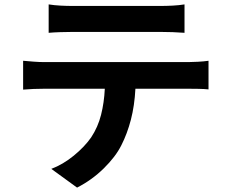

<svg xmlns="http://www.w3.org/2000/svg" viewBox="-20 -787 1040 872"><path d="M201 -767Q226 -763 254.5 -761.5Q283 -760 308 -760Q327 -760 368 -760Q409 -760 460 -760Q511 -760 562 -760Q613 -760 653 -760Q693 -760 710 -760Q736 -760 764.5 -761.5Q793 -763 818 -767V-638Q793 -640 764.5 -641Q736 -642 710 -642Q693 -642 653 -642Q613 -642 562 -642Q511 -642 460 -642Q409 -642 368.5 -642Q328 -642 309 -642Q283 -642 253.5 -641Q224 -640 201 -638ZM85 -511Q108 -509 133 -507Q158 -505 181 -505Q194 -505 233 -505Q272 -505 327 -505Q382 -505 445.5 -505Q509 -505 572.5 -505Q636 -505 691 -505Q746 -505 784.5 -505Q823 -505 836 -505Q852 -505 879.5 -506.5Q907 -508 927 -511V-381Q908 -383 882.5 -383.5Q857 -384 836 -384H595Q591 -307 574.5 -243.5Q558 -180 531 -127Q505 -75 451 -22Q397 31 330 65L213 -20Q266 -40 315 -80Q364 -120 394 -163Q425 -210 439 -265.5Q453 -321 456 -384H181Q159 -384 132.5 -383Q106 -382 85 -380Z"/></svg>

Font: Source Han Sans
Style: Bold
Weight: 700
Designer: Ryoko NISHIZUKA Ë•øÂ°öÊ∂ºÂ≠ê (kana, bopomofo & ideographs); Paul D. Hunt (Latin, Greek & Cyrillic); Sandoll Communicatio
Foundry: Adobe
Version: Version 2.004;hotconv 1.0.118;makeotfexe 2.5.65603